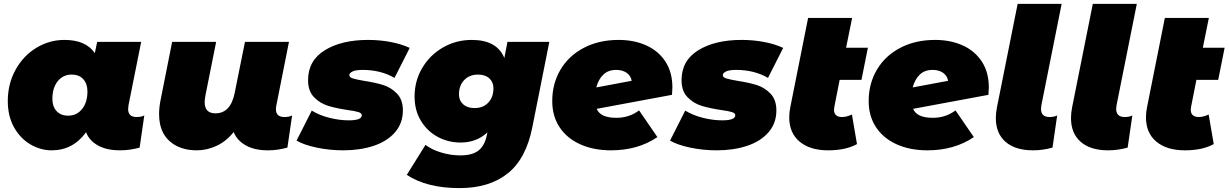

<svg xmlns="http://www.w3.org/2000/svg" viewBox="-20 -762 6309 986"><path d="M721 -169 697 -4Q647 10 597 10Q528 10 483 -15Q438 -40 422 -83Q355 10 245 10Q189 10 137 -20Q85 -50 52.5 -107.5Q20 -165 20 -243Q20 -331 59.5 -403Q99 -475 166 -516Q233 -557 311 -557Q421 -557 467 -489L479 -547H705L640 -222Q638 -206 638 -202Q638 -161 682 -161Q705 -161 721 -169ZM429 -293Q429 -332 407.5 -355.5Q386 -379 348 -379Q304 -379 276.5 -345Q249 -311 249 -254Q249 -215 270.5 -191.5Q292 -168 330 -168Q374 -168 401.5 -202Q429 -236 429 -293Z M1480 -169 1456 -4Q1406 10 1356 10Q1287 10 1242 -15.5Q1197 -41 1180 -84Q1143 -37 1093 -13.5Q1043 10 991 10Q903 10 850 -38Q797 -86 797 -176Q797 -210 804 -245L864 -547H1090L1035 -272Q1031 -248 1031 -238Q1031 -180 1086 -180Q1164 -180 1185 -284L1238 -547H1464L1398 -215Q1397 -210 1397 -201Q1397 -161 1441 -161Q1464 -161 1480 -169Z M1503 -40 1581 -194Q1620 -170 1671.5 -157Q1723 -144 1771 -144Q1838 -144 1838 -170Q1838 -181 1820.5 -186.5Q1803 -192 1765 -197Q1706 -206 1665 -218.5Q1624 -231 1593 -262.5Q1562 -294 1562 -350Q1562 -451 1648 -504Q1734 -557 1870 -557Q1930 -557 1985.5 -546.5Q2041 -536 2084 -516L2006 -362Q1935 -403 1843 -403Q1807 -403 1790.5 -395Q1774 -387 1774 -376Q1774 -365 1791 -359.5Q1808 -354 1849 -347Q1907 -338 1947.5 -325.5Q1988 -313 2018.5 -281.5Q2049 -250 2049 -195Q2049 -129 2008.5 -82.5Q1968 -36 1898.5 -13Q1829 10 1743 10Q1672 10 1606 -4Q1540 -18 1503 -40Z M2801 -547 2714 -110Q2682 53 2587.5 128.5Q2493 204 2340 204Q2172 204 2069 136L2165 -18Q2198 7 2246.5 21.5Q2295 36 2344 36Q2407 36 2438.5 10Q2470 -16 2480 -68L2483 -82Q2427 -30 2345 -30Q2283 -30 2229 -58.5Q2175 -87 2142 -141Q2109 -195 2109 -266Q2109 -346 2148 -412.5Q2187 -479 2254.5 -518Q2322 -557 2403 -557Q2532 -557 2570 -464L2586 -547ZM2417 -207Q2461 -207 2487.5 -235Q2514 -263 2514 -309Q2514 -340 2493 -359.5Q2472 -379 2435 -379Q2391 -379 2364 -351Q2337 -323 2337 -277Q2337 -246 2358.5 -226.5Q2380 -207 2417 -207Z M3433 -313Q3433 -301 3431 -275L3044 -203Q3055 -179 3080 -168Q3105 -157 3146 -157Q3211 -157 3262 -195L3356 -58Q3256 10 3118 10Q3028 10 2959.5 -21Q2891 -52 2853.5 -109Q2816 -166 2816 -243Q2816 -333 2858.5 -404.5Q2901 -476 2978.5 -516.5Q3056 -557 3157 -557Q3236 -557 3298.5 -529Q3361 -501 3397 -446Q3433 -391 3433 -313ZM3042 -313 3224 -347Q3219 -374 3197.5 -388.5Q3176 -403 3145 -403Q3103 -403 3078 -378.5Q3053 -354 3042 -313Z M3421 -40 3499 -194Q3538 -170 3589.5 -157Q3641 -144 3689 -144Q3756 -144 3756 -170Q3756 -181 3738.5 -186.5Q3721 -192 3683 -197Q3624 -206 3583 -218.5Q3542 -231 3511 -262.5Q3480 -294 3480 -350Q3480 -451 3566 -504Q3652 -557 3788 -557Q3848 -557 3903.5 -546.5Q3959 -536 4002 -516L3924 -362Q3853 -403 3761 -403Q3725 -403 3708.5 -395Q3692 -387 3692 -376Q3692 -365 3709 -359.5Q3726 -354 3767 -347Q3825 -338 3865.5 -325.5Q3906 -313 3936.5 -281.5Q3967 -250 3967 -195Q3967 -129 3926.5 -82.5Q3886 -36 3816.5 -13Q3747 10 3661 10Q3590 10 3524 -4Q3458 -18 3421 -40Z M4265 -215Q4263 -203 4263 -199Q4263 -161 4305 -161Q4327 -161 4355 -174L4381 -22Q4323 10 4233 10Q4140 10 4086.5 -34.5Q4033 -79 4033 -160Q4033 -186 4039 -214L4130 -670H4356L4325 -517H4437L4404 -352H4292Z M5058 -313Q5058 -301 5056 -275L4669 -203Q4680 -179 4705 -168Q4730 -157 4771 -157Q4836 -157 4887 -195L4981 -58Q4881 10 4743 10Q4653 10 4584.5 -21Q4516 -52 4478.5 -109Q4441 -166 4441 -243Q4441 -333 4483.5 -404.5Q4526 -476 4603.5 -516.5Q4681 -557 4782 -557Q4861 -557 4923.5 -529Q4986 -501 5022 -446Q5058 -391 5058 -313ZM4667 -313 4849 -347Q4844 -374 4822.5 -388.5Q4801 -403 4770 -403Q4728 -403 4703 -378.5Q4678 -354 4667 -313Z M5094 -156Q5094 -182 5100 -212L5206 -742H5432L5328 -222Q5326 -208 5326 -203Q5326 -161 5370 -161Q5393 -161 5409 -169L5385 -4Q5335 10 5285 10Q5194 10 5144 -33.5Q5094 -77 5094 -156Z M5480 -156Q5480 -182 5486 -212L5592 -742H5818L5714 -222Q5712 -208 5712 -203Q5712 -161 5756 -161Q5779 -161 5795 -169L5771 -4Q5721 10 5671 10Q5580 10 5530 -33.5Q5480 -77 5480 -156Z M6097 -215Q6095 -203 6095 -199Q6095 -161 6137 -161Q6159 -161 6187 -174L6213 -22Q6155 10 6065 10Q5972 10 5918.5 -34.5Q5865 -79 5865 -160Q5865 -186 5871 -214L5962 -670H6188L6157 -517H6269L6236 -352H6124Z"/></svg>

Font: Montserrat Alternates Black
Style: Italic
Weight: 900
Italic angle: -11.3°
Designer: Julieta Ulanovsky
Foundry: Julieta Ulanovsky
Version: Version 7.200